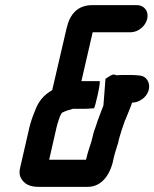

<svg xmlns="http://www.w3.org/2000/svg" viewBox="-20 -694 603 750"><path d="M318 -78 316 -70H172L201 -197C203 -207 217 -255 225 -255C239 -262 251 -265 265 -269H315C325 -269 338 -271 347 -271C351 -271 375 -377 369 -377H298L342 -568H490C519 -568 548 -591 555 -620C562 -649 544 -674 515 -674H341C284 -674 253 -640 240 -583L184 -342C150 -322 130 -299 115 -257C107 -238 100 -217 95 -197L58 -36C55 -21 56 -8 62 2C74 24 95 36 132 36H322C381 36 414 -17 425 -81C429 -98 438 -123 442 -138C444 -146 445 -154 448 -162L456 -188L465 -214C467 -221 469 -226 471 -229C478 -246 486 -267 493 -284C494 -287 494 -290 496 -293C510 -293 523 -298 536 -307C578 -338 567 -395 526 -399L514 -400C505 -401 496 -401 485 -401H463C455 -401 445 -401 435 -400C433 -400 428 -403 425 -403C415 -403 403 -393 392 -386L384 -282C376 -260 370 -247 362 -224L353 -197C346 -180 342 -161 337 -141C331 -123 322 -96 318 -78Z"/></svg>

Font: Electronic
Style: HvIt
Weight: 900
Version: Version 1.011